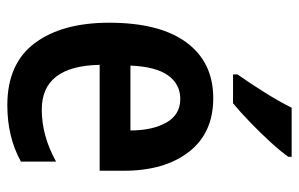

<svg xmlns="http://www.w3.org/2000/svg" viewBox="-166 -640 816 524"><g transform="rotate(90 242.0 -378.0)"><path d="M248 -552Q343 -552 394.5 -485.5Q446 -419 446 -308V-242H157Q160 -84 279 -84Q351 -84 421 -123V-27Q354 10 267 10Q154 10 98 -64.5Q42 -139 42 -268Q42 -406 96 -479Q150 -552 248 -552ZM250 -462Q210 -462 186 -429Q162 -396 159 -326H336Q336 -386 314.5 -424Q293 -462 250 -462ZM408 -757Q394 -737 368.5 -709Q343 -681 314 -653Q285 -625 262 -606H183V-618Q209 -655 233 -693.5Q257 -732 274 -766H408Z"/></g></svg>

Font: Noto Sans Myanmar Condensed SemiBold
Style: Regular
Weight: 600
Width: 3
Designer: Monotype Design Team
Foundry: Monotype Imaging Inc.
Version: Version 2.107; ttfautohint (v1.8.4.7-5d5b)